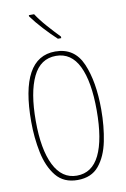

<svg xmlns="http://www.w3.org/2000/svg" viewBox="-103 -1010 706 1080"><g transform="rotate(-10 250.0 -470.5)"><path d="M298 -792V-801Q267 -833 231 -873.5Q195 -914 171 -951H141V-944Q167 -908 206 -865.5Q245 -823 279 -792ZM450 -358Q450 -517 405.5 -620.5Q361 -724 251 -724Q50 -724 50 -358Q50 -266 67.5 -181.5Q85 -97 128.5 -43.5Q172 10 251 10Q330 10 373 -42Q416 -94 433 -178Q450 -262 450 -358ZM76 -358Q76 -520 119 -609.5Q162 -699 251 -699Q338 -699 381 -610.5Q424 -522 424 -358Q424 -191 381 -103Q338 -15 251 -15Q166 -15 121 -105Q76 -195 76 -358Z"/></g></svg>

Font: Noto Sans Mono UI Condensed Thin
Style: Regular
Weight: 250
Width: 3
Designer: Monotype Design team
Foundry: Monotype Imaging Inc.
Version: 1.000